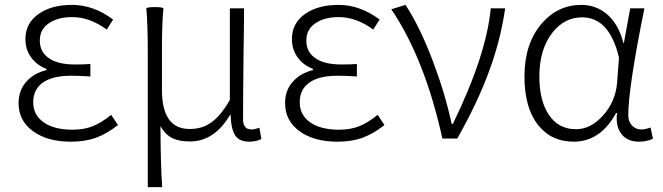

<svg xmlns="http://www.w3.org/2000/svg" viewBox="-20 -567 2713 786"><path d="M270 13Q174 13 115 -30Q56 -73 56 -145Q56 -200 91 -236Q121 -268 170 -280V-285Q129 -301 106 -334Q84 -366 84 -407Q84 -474 141 -512Q193 -547 275 -547Q363 -547 443 -487L417 -446Q347 -497 276 -497Q218 -497 182 -473Q143 -448 143 -401Q143 -356 177 -331Q214 -303 287 -303Q323 -303 350 -305V-254Q304 -257 271 -257Q195 -257 155.5 -229Q116 -201 116 -148.5Q116 -96 159 -66Q202 -36 277 -36Q323 -36 359 -50Q395 -64 435 -97L463 -55Q415 -18 371.5 -2.5Q328 13 270 13Z M585 199V-167V-350Q585 -466 579 -533Q584 -538 614 -538Q645 -538 649 -533Q643 -472 643 -366V-199Q643 -39 756 -39Q803 -39 836 -60Q880 -86 921 -158V-533H979Q979 -470 977 -346Q975 -165 975 -78Q975 -37 1010 -37Q1022 -37 1042 -44L1050 2Q1028 13 1000 13Q960 13 943 -12.5Q926 -38 924 -97H922Q858 12 758 12Q715 12 689 0Q657 -14 637 -51Q637 -43 637 -29Q638 117 644 199Z M1361 13Q1265 13 1206 -30Q1147 -73 1147 -145Q1147 -200 1182 -236Q1212 -268 1261 -280V-285Q1220 -301 1197 -334Q1175 -366 1175 -407Q1175 -474 1232 -512Q1284 -547 1366 -547Q1454 -547 1534 -487L1508 -446Q1438 -497 1367 -497Q1309 -497 1273 -473Q1234 -448 1234 -401Q1234 -356 1268 -331Q1305 -303 1378 -303Q1414 -303 1441 -305V-254Q1395 -257 1362 -257Q1286 -257 1246.5 -229Q1207 -201 1207 -148.5Q1207 -96 1250 -66Q1293 -36 1368 -36Q1414 -36 1450 -50Q1486 -64 1526 -97L1554 -55Q1506 -18 1462.5 -2.5Q1419 13 1361 13Z M1791 0Q1719 -326 1582 -529L1640 -547Q1699 -457 1752 -317Q1802 -185 1829 -60H1834Q1971 -341 1989 -533H2048Q2029 -399 1979 -267Q1933 -143 1852 0H1821Z M2328 13Q2237 13 2183 -55Q2127 -125 2127 -254Q2127 -388 2197 -470Q2263 -547 2360 -547Q2417 -547 2461 -512Q2512 -471 2532 -391H2534L2547 -462L2560 -533H2618Q2552 -207 2552 -95Q2552 -69 2567.5 -53Q2583 -37 2605 -37Q2621 -37 2643 -45L2653 1Q2627 13 2596 13Q2550 13 2526 -16Q2499 -48 2506 -104H2502Q2438 13 2328 13ZM2338 -38Q2398 -38 2448.5 -94Q2499 -150 2506 -226L2510 -278L2514 -331Q2475 -496 2363 -496Q2291 -496 2242 -434Q2188 -366 2188 -254Q2188 -154 2227.5 -96Q2267 -38 2338 -38Z"/></svg>

Font: GenSekiGothic TW L
Style: Regular
Weight: 300
Version: Version 1.501;PS 1;hotconv 16.6.51;makeotf.lib2.5.65220